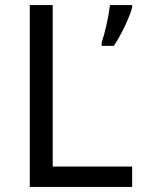

<svg xmlns="http://www.w3.org/2000/svg" viewBox="-20 -734 564 754"><path d="M97 0H499V-80H187V-714H97ZM499 -705V-714H412C407 -671 392 -604 379 -566V-554H427C457 -598 490 -669 499 -705Z"/></svg>

Font: Noto Sans Cypriot
Style: Regular
Weight: 400
Designer: Monotype Design Team
Foundry: Monotype Imaging Inc.
Version: Version 2.002